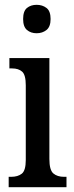

<svg xmlns="http://www.w3.org/2000/svg" viewBox="-20 -777 308 797"><path d="M132 -639Q108 -639 92 -652.5Q76 -666 76 -698Q76 -731 92 -744Q108 -757 132 -757Q156 -757 173 -744Q190 -731 190 -698Q190 -666 173 -652.5Q156 -639 132 -639ZM16 0V-43H26Q54 -43 70.5 -56Q87 -69 87 -113V-423Q87 -466 72 -479.5Q57 -493 30 -493H19V-536H185V-117Q185 -71 201.5 -57Q218 -43 246 -43H256V0Z"/></svg>

Font: Noto Serif Tamil ExtraCondensed Medium
Style: Regular
Weight: 500
Width: 2
Designer: Indian Type Foundry, Tom Grace, and the Monotype Design Team
Foundry: Monotype Imaging Inc.
Version: Version 2.004; ttfautohint (v1.8.4.7-5d5b)